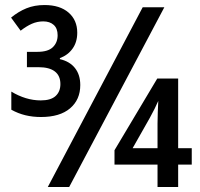

<svg xmlns="http://www.w3.org/2000/svg" viewBox="-20 -743 793 763"><path d="M170 0 547 -714H633L255 0ZM143 -278Q110 -278 81 -285Q52 -292 25 -307V-379Q53 -362 82.5 -353Q112 -344 142 -344Q182 -344 201 -361.5Q220 -379 220 -409Q220 -442 198 -459Q176 -476 133 -476H87V-537H129Q171 -537 190 -555.5Q209 -574 209 -603Q209 -630 193.5 -644Q178 -658 152 -658Q128 -658 106.5 -648.5Q85 -639 62 -621L24 -673Q53 -697 85 -710Q117 -723 157 -723Q218 -723 252.5 -693Q287 -663 287 -613Q287 -576 268.5 -550Q250 -524 218 -512V-508Q257 -499 278 -472.5Q299 -446 299 -405Q299 -347 258.5 -312.5Q218 -278 143 -278ZM606 0V-89H435V-146L605 -431H688V-154H742V-89H688V0ZM507 -154H606V-252Q606 -274 607 -298Q608 -322 609 -342Q604 -330 594 -310Q584 -290 575 -274Z"/></svg>

Font: Noto Sans Display SemiCondensed Medium
Style: Regular
Weight: 500
Width: 4
Designer: Monotype Design Team
Foundry: Monotype Imaging Inc.
Version: Version 2.003